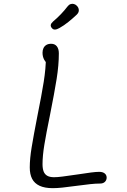

<svg xmlns="http://www.w3.org/2000/svg" viewBox="-20 -970 660 1000"><path d="M135 -98Q135 -143 144.8 -202.5Q154.5 -262 174.5 -364.5Q196.5 -473.5 207.8 -544.2Q219 -615 219 -671.5L230.5 -638Q219 -643 210.2 -659Q201.5 -675 201.5 -695.5Q201.5 -709 206.5 -719.5Q211.5 -730 221.5 -736Q231.5 -742 246.5 -742Q265.5 -742 276 -728.8Q286.5 -715.5 286.5 -692Q286.5 -631 275 -559Q263.5 -487 240.5 -371.5Q220.5 -274 211 -216Q201.5 -158 201.5 -115Q201.5 -92 207.2 -77Q213 -62 226.2 -54.5Q239.5 -47 261.5 -47Q279.5 -47 305.8 -50.5Q332 -54 384.5 -61.5Q426 -68 453.5 -71.5Q481 -75 496.5 -75Q515 -75 525.2 -66.8Q535.5 -58.5 535.5 -45Q535.5 -32 526.5 -23Q517.5 -14 501 -14Q478.5 -14 450.5 -11Q422.5 -8 377.5 -2Q333.5 4 305.2 7Q277 10 255 10Q212.5 10 186 -2.5Q159.5 -15 147.2 -38.8Q135 -62.5 135 -98ZM289.5 -824Q313 -837 336.2 -855.8Q359.5 -874.5 379.5 -893.5Q391.5 -905 390.5 -918.2Q389.5 -931.5 379 -941Q373 -947 364.5 -949.2Q356 -951.5 347.2 -948.5Q338.5 -945.5 331 -935.5Q317.5 -917.5 297.5 -896.5Q277.5 -875.5 257.5 -859Q246 -849 244.5 -840.5Q243 -832 250 -824Q256.5 -815.5 266.5 -816Q276.5 -816.5 289.5 -824Z"/></svg>

Font: Monaspace Radon Var
Style: Regular
Weight: 400
Designer: Riley Cran and the Lettermatic Team
Version: Version 1.000 (Monaspace Radon Var)